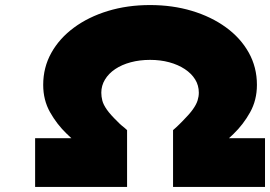

<svg xmlns="http://www.w3.org/2000/svg" viewBox="-20 -740 1069 760"><path d="M119 0V-193H376L319 -145Q283 -173 244 -210.5Q205 -248 178 -296Q151 -344 151 -404Q151 -473 183 -530.5Q215 -588 272.5 -630.5Q330 -673 407 -696.5Q484 -720 574 -720Q663 -720 739.5 -697Q816 -674 874 -632Q932 -590 964.5 -532Q997 -474 997 -404Q997 -344 970 -295.5Q943 -247 904 -209.5Q865 -172 829 -145L772 -193H1029V0H665V-225Q672 -231 678 -236.5Q684 -242 690 -248Q696 -254 701 -259Q729 -287 743 -306.5Q757 -326 762 -342Q767 -358 767 -373Q767 -402 752.5 -425.5Q738 -449 711.5 -466.5Q685 -484 650 -493.5Q615 -503 574 -503Q533 -503 497.5 -493.5Q462 -484 436 -466.5Q410 -449 395.5 -425Q381 -401 381 -373Q381 -358 385 -342Q389 -326 403 -306Q417 -286 446 -258Q450 -254 454 -250Q458 -246 463 -242Q468 -238 473 -234Q478 -230 483 -225V0Z"/></svg>

Font: Lexend Zetta Black
Style: Regular
Weight: 900
Designer: Bonnie Shaver-Troup, Thomas Jockin
Foundry: Lexend
Version: Version 1.007